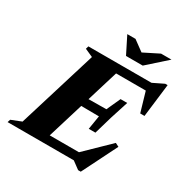

<svg xmlns="http://www.w3.org/2000/svg" viewBox="-241 -1024 1171 1223"><g transform="rotate(30 344.5 -412.5)"><path d="M220.5 -627.5 161 -654 167 -675H424.5L218.5 0H-37.5L-31 -21L43.5 -50.5ZM617.5 -637.5 644 -614H310.5L331 -675H631L710 -713.5H727.5L698 -470H666.5ZM504.5 40.5 449.5 0H124.5L145.5 -61H488.5L430 -39.5L626 -230L652.5 -216.5L524 40.5ZM480.5 -221.5H431.5L448 -322.5L231.5 -324.5L249.5 -383.5L466.5 -385.5L512.5 -486.5H561.5L519 -354ZM667.5 -866.5 528 -742H405L342.5 -866.5H403L492.5 -801H460.5L591 -866.5Z"/></g></svg>

Font: Newsreader 24pt ExtraBold
Style: Italic
Weight: 800
Italic angle: -17°
Designer: Hugues Gentile
Foundry: Production Type
Version: Version 1.003